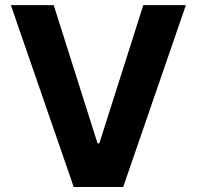

<svg xmlns="http://www.w3.org/2000/svg" viewBox="-20 -748 787 768"><path d="M194.8 -727.5 370.1 -174.8H377.4L553.2 -727.5H723.6L472.7 0H274.9L23.4 -727.5Z"/></svg>

Font: Konkhmer Sleokchher
Style: Regular
Weight: 400
Designer: Suon May Sophanith
Version: Version 1.000; ttfautohint (v1.8.4.7-5d5b);gftools[0.9.23]